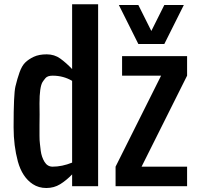

<svg xmlns="http://www.w3.org/2000/svg" viewBox="-20 -895 961 923"><path d="M566.9 -531.2V-625H879.4V-531.2L660.6 -93.8H879.4V0H535.6V-93.8L754.4 -531.2ZM770 -871.1H863.8L770 -683.6H645L551.3 -871.1H645L707.5 -746.1ZM326.7 -563V-874.5H451.7V0H326.7V-56.6Q298.3 -27.3 269 -9.3Q239.7 8.8 202.6 8.8Q166 8.8 137.7 -9.8Q86.9 -43 65.9 -118.7Q45.4 -194.8 45.4 -281.7V-287.6Q45.4 -442.4 54.2 -479.5Q63 -516.6 74.2 -547.9Q85.4 -579.1 101.6 -594.7Q117.7 -610.4 142.6 -622.1Q167.5 -633.8 204.6 -633.8Q241.7 -633.8 270 -613.3Q298.3 -592.8 326.7 -563ZM232.9 -531.2Q208.5 -531.2 198.7 -519.5Q189 -507.8 184.1 -500Q169.9 -475.1 169.9 -398.4L170.4 -344.2Q170.4 -322.8 169.9 -293Q169.9 -263.2 169.9 -241.7Q169.9 -219.7 171.9 -204.1Q173.8 -188.5 175.8 -170.4Q179.7 -140.6 193.8 -117.2Q208 -93.8 232.9 -93.8Q278.3 -93.8 326.7 -113.3V-506.3Q284.7 -531.2 232.9 -531.2Z"/></svg>

Font: Oswald
Style: Book
Weight: 400
Designer: vernon adams
Foundry: vernon adams
Version: Version 1.000